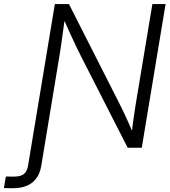

<svg xmlns="http://www.w3.org/2000/svg" viewBox="-120 -748 861 972"><path d="M-100.1 204.1 -90.3 145.5Q-82 146 -68.8 146Q-55.7 146 -48.8 146Q-14.6 146 1.5 132.6Q17.6 119.1 22.5 88.4L47.4 -62.5H114.3L88.9 91.3Q79.6 147.5 43.5 176Q7.3 204.6 -52.7 204.6Q-65.9 204.6 -78.4 204.6Q-90.8 204.6 -100.1 204.1ZM37.1 0 157.7 -727.5H229L481.9 -229Q491.7 -210.4 503.7 -185.1Q515.6 -159.7 528.8 -130.6Q542 -101.6 554.2 -72.3L545.4 -63Q548.3 -91.3 552.7 -123.3Q557.1 -155.3 561.5 -184.6Q565.9 -213.9 569.3 -233.9L651.4 -727.5H718.3L597.7 0H526.4L290 -463.4Q279.3 -484.4 265.6 -512.9Q252 -541.5 235.6 -577.1Q219.2 -612.8 200.2 -655.8L210 -668Q203.6 -621.1 198.2 -582.8Q192.9 -544.4 188.7 -514.6Q184.6 -484.9 180.7 -463.9L104 0Z"/></svg>

Font: Inter 28pt Light
Style: Italic
Weight: 300
Italic angle: -9.3988°
Designer: Rasmus Andersson
Foundry: rsms
Version: Version 4.001;git-66647c0bb